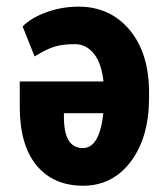

<svg xmlns="http://www.w3.org/2000/svg" viewBox="-20 -559 508 588"><path d="M233.4 -105.5Q285.2 -105.5 296.4 -212.4H175.8V-200.2Q175.8 -105.5 233.4 -105.5ZM220.7 -538.6Q317.4 -538.6 377 -467.3Q436.5 -396 436.5 -275.4V-260.7Q436.5 -138.2 380.4 -64Q324.2 10.3 233.4 9.8Q142.6 9.3 91.3 -53.2Q40.5 -115.7 40.5 -231.9V-309.6H296.9Q291 -365.2 267.6 -394.5Q244.1 -423.8 209 -423.8Q173.8 -423.8 148.4 -416.5Q123 -409.2 85.9 -386.2L49.3 -478Q75.2 -504.4 122.1 -521.5Q168.9 -538.6 220.7 -538.6Z"/></svg>

Font: RobotoCondensed-Bold
Style: Bold
Weight: 700
Designer: Google
Version: Version 2.001240; 2014